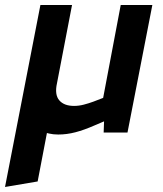

<svg xmlns="http://www.w3.org/2000/svg" viewBox="-42 -528 648 765"><path d="M-22 217 119 -508H245L185 -196Q175 -151 194 -128.5Q213 -106 253 -106Q272 -106 291.5 -111Q311 -116 330 -123L369 -138L439 -508H565L466 0H371L374 -83L395 -54L334 -28Q293 -10 258.5 -1Q224 8 190 8Q170 8 153 4Q136 0 123 -4L153 -40L108 195Z"/></svg>

Font: REM Medium Medium
Style: Italic
Weight: 500
Italic angle: -11°
Version: Version 1.005;gftools[0.9.28]